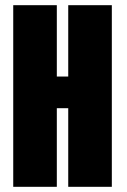

<svg xmlns="http://www.w3.org/2000/svg" viewBox="-20 -720 490 740"><path d="M243 -700H411V0H243V-303H199V0H31V-700H199V-425H243Z"/></svg>

Font: League Mono Condensed ExtraBold
Style: Regular
Weight: 800
Width: 1
Designer: Tyler Finck
Foundry: The League of Moveable Type / Tyler Finck
Version: Version 2.210